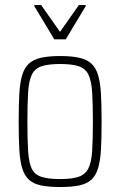

<svg xmlns="http://www.w3.org/2000/svg" viewBox="-20 -743 483 771"><path d="M222 8Q175 8 144.5 1.5Q114 -5 96 -21.5Q78 -38 69 -68Q60 -98 57.5 -143.5Q55 -189 55 -254Q55 -319 57.5 -365Q60 -411 69 -441Q78 -471 96 -487.5Q114 -504 144.5 -511Q175 -518 222 -518Q268 -518 298.5 -511Q329 -504 347 -487.5Q365 -471 374 -441Q383 -411 385.5 -365Q388 -319 388 -254Q388 -189 385.5 -143.5Q383 -98 374 -68Q365 -38 347 -21.5Q329 -5 298.5 1.5Q268 8 222 8ZM221 -24Q269 -24 295.5 -33Q322 -42 334.5 -66Q347 -90 350 -135.5Q353 -181 353 -254Q353 -327 350 -373Q347 -419 335 -443.5Q323 -468 296 -477Q269 -486 221 -486Q174 -486 147 -477Q120 -468 108 -443.5Q96 -419 93 -373Q90 -327 90 -254Q90 -181 93 -135.5Q96 -90 107.5 -66Q119 -42 146 -33Q173 -24 221 -24ZM198 -585 118 -718V-723H145L221 -615L297 -723H324V-718L244 -585Z"/></svg>

Font: Saira Condensed Thin
Style: Regular
Weight: 250
Width: 3
Designer: Hector Gatti with collaboration of the Omnibus-Type team
Foundry: Omnibus-Type
Version: Version 1.101